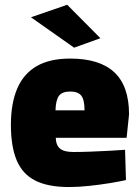

<svg xmlns="http://www.w3.org/2000/svg" viewBox="-20 -756 573 789"><path d="M263.1 12.6Q177 12.6 124.5 -14.2Q72 -41 48.4 -97.6Q24.8 -154.1 24.8 -243Q24.8 -331.4 50.9 -392.3Q77 -453.1 130.7 -484.2Q184.4 -515.3 268.5 -515.3Q389.6 -515.3 449.9 -458.8Q510.3 -402.3 510.3 -286L500.3 -189.7H209.1Q210.1 -159.1 226.7 -145.3Q243.3 -131.4 281.3 -131.4Q313.5 -131.4 352.7 -132.9Q391.9 -134.4 429.7 -136.4Q467.5 -138.4 494 -140.4L497.6 -16Q471.4 -10 431.5 -3.5Q391.7 3 347.4 7.8Q303.1 12.6 263.1 12.6ZM208.1 -302.7H327.4Q327.4 -346 314 -363Q300.6 -379.9 268.5 -379.9Q234.9 -379.9 222 -361.8Q209.1 -343.7 208.1 -302.7ZM284.6 -560.1 107.2 -685 256.2 -736.4 392.6 -599Z"/></svg>

Font: TitilliumWeb ExtraLight
Style: Regular
Weight: 400
Designer: Mohamed Gaber, Accademia di Belle Arti di Urbino and others
Foundry: Kief Type Foundry, Accademia di Belle Arti di Urbino and others
Version: Version 3.000; ttfautohint (v1.8.2)